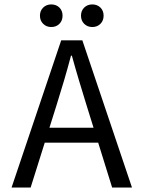

<svg xmlns="http://www.w3.org/2000/svg" viewBox="-20 -836 640 856"><path d="M31.6 0 252.9 -656.3H347.1L568.4 0H479.9L365.9 -366.6Q348.9 -421.8 332.4 -476.5Q316 -531.1 300.5 -587.7H296.5Q281.5 -531.1 265.4 -476.5Q249.3 -421.8 231.9 -366.6L116.6 0ZM148 -199.9V-266.6H449.4V-199.9ZM208.5 -715.5Q187.1 -715.5 172.6 -729.7Q158.1 -743.9 158.1 -766.1Q158.1 -788.2 172.6 -802.3Q187.1 -816.3 208.5 -816.3Q230.6 -816.3 244.8 -802.3Q258.9 -788.2 258.9 -766.1Q258.9 -743.9 244.8 -729.7Q230.6 -715.5 208.5 -715.5ZM391.5 -715.5Q370 -715.5 355.5 -729.7Q341.1 -743.9 341.1 -766.1Q341.1 -788.2 355.5 -802.3Q370 -816.3 391.5 -816.3Q413.5 -816.3 427.7 -802.3Q441.9 -788.2 441.9 -766.1Q441.9 -743.9 427.7 -729.7Q413.5 -715.5 391.5 -715.5Z"/></svg>

Font: Source Code Pro ExtraLight
Style: Regular
Weight: 200
Monospace: yes
Designer: Paul D. Hunt, Teo Tuominen
Foundry: Adobe
Version: Version 1.026;hotconv 1.1.0;makeotfexe 2.6.0